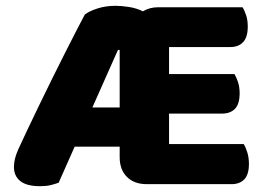

<svg xmlns="http://www.w3.org/2000/svg" viewBox="-20 -631 915 661"><path d="M485 3Q442 3 417 -22Q392 -47 392 -90V-126H237L182 -2Q168 3 153.5 6.5Q139 10 118 10Q72 10 50 -7.5Q28 -25 28 -56Q28 -70 31.5 -84.5Q35 -99 43 -117Q56 -145 74.5 -184.5Q93 -224 115 -269Q137 -314 160 -361Q183 -408 204.5 -450Q226 -492 243.5 -526.5Q261 -561 272 -581Q286 -592 314.5 -601.5Q343 -611 378 -611Q398 -611 424 -607Q450 -603 472 -592Q495 -606 524 -606H815Q822 -595 827.5 -578Q833 -561 833 -540Q833 -503 817 -486Q801 -469 773 -469H562V-376H787Q794 -365 799.5 -348Q805 -331 805 -310Q805 -273 789 -256.5Q773 -240 745 -240H562V-135H819Q826 -124 831.5 -106Q837 -88 837 -67Q837 -30 821 -13.5Q805 3 777 3ZM298 -261H392V-459H386Z"/></svg>

Font: Baloo Tammudu 2 ExtraBold
Style: Regular
Weight: 800
Designer: Maithili Shingre, Omkar Shende and Ek Type
Foundry: Ek Type
Version: Version 1.640;hotconv 1.0.111;makeotfexe 2.5.65597; ttfautoh